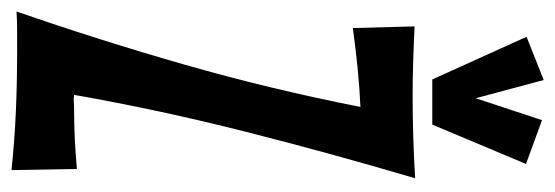

<svg xmlns="http://www.w3.org/2000/svg" viewBox="-337 -629 966 334"><g transform="rotate(90 146.0 -462.0)"><path d="M289.1 -701.2Q245.1 -552.2 207.8 -404.8Q170.4 -257.3 144 -107.9Q149.9 -106.9 156 -107.4Q162.1 -107.9 168.9 -107.9Q195.3 -107.9 220.9 -109.1Q246.6 -110.4 272.9 -112.8L274.9 1Q223.6 -4.4 172.9 -6.6Q122.1 -8.8 68.8 -8.8Q51.8 -8.8 33.9 -8.8Q16.1 -8.8 -1 -7.8Q49.3 -152.8 91.8 -301.3Q134.3 -449.7 165 -606Q131.3 -604.5 97.4 -601.1Q63.5 -597.7 27.8 -592.8L24.9 -700.2Q55.2 -698.7 85 -697.8Q114.7 -696.8 145 -696.8Q217.3 -696.8 289.1 -701.2ZM264.2 -894 195.8 -731H117.2L43 -895L118.2 -924.8L149.9 -806.6L188 -921.9Z"/></g></svg>

Font: Mouse Memoirs
Style: Regular
Weight: 400
Version: Version 1.000